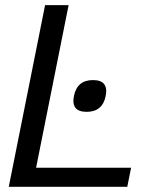

<svg xmlns="http://www.w3.org/2000/svg" viewBox="-20 -718 603 738"><path d="M243.7 -698.2 118.7 -73.2H483.9L469.2 0H13.7L153.3 -698.2ZM264.2 -349.1Q276.4 -410.2 337.4 -410.2Q398.4 -410.2 386.2 -349.1Q374 -288.1 313 -288.1Q252 -288.1 264.2 -349.1Z"/></svg>

Font: Sansation
Style: Italic
Weight: 400
Designer: Bernd Montag
Version: Version 1.301